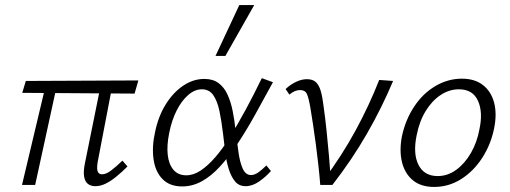

<svg xmlns="http://www.w3.org/2000/svg" viewBox="-20 -731 2015 759"><path d="M357 5Q339 5 327.5 -4Q316 -13 312.5 -33Q309 -53 316 -87L381 -408H427L366 -90Q364 -78 364 -67Q364 -56 368.5 -49Q373 -42 384 -42Q399 -42 418.5 -56.5Q438 -71 464 -96L484 -73Q461 -50 439.5 -32.5Q418 -15 397.5 -5Q377 5 357 5ZM67 0 164 -408H208L119 0ZM512 -361 68 -364 82 -411 527 -413Z M700 6Q651 6 622.5 -23Q594 -52 587 -101.5Q580 -151 593 -209Q606 -272 635.5 -319Q665 -366 704.5 -392.5Q744 -419 788 -419Q822 -419 844 -402.5Q866 -386 879 -358Q892 -330 899.5 -293.5Q907 -257 911 -217Q917 -172 922.5 -131Q928 -90 939.5 -64.5Q951 -39 972 -39Q987 -39 1002.5 -50.5Q1018 -62 1033 -77L1051 -55Q1032 -33 1005 -14Q978 5 951 5Q925 5 909.5 -13.5Q894 -32 884.5 -62Q875 -92 870.5 -128.5Q866 -165 862 -200Q856 -252 847.5 -292Q839 -332 823 -355Q807 -378 778 -378Q750 -378 724 -355.5Q698 -333 678.5 -294.5Q659 -256 649 -206Q639 -157 643 -119.5Q647 -82 665.5 -60Q684 -38 716 -38Q745 -38 773.5 -57Q802 -76 831.5 -110Q861 -144 890.5 -192Q920 -240 951.5 -298Q983 -356 1015 -422L1059 -406Q1021 -336 986.5 -274Q952 -212 917.5 -160.5Q883 -109 849 -72Q815 -35 778 -14.5Q741 6 700 6ZM832 -510 926 -711H985L871 -510Z M1246 0Q1243 -38 1238.5 -79Q1234 -120 1228.5 -161Q1223 -202 1217.5 -238.5Q1212 -275 1207 -305Q1200 -345 1193 -360Q1186 -375 1166 -375Q1156 -375 1145 -370.5Q1134 -366 1124 -357L1109 -379Q1128 -397 1150.5 -407.5Q1173 -418 1193 -418Q1217 -418 1229.5 -405.5Q1242 -393 1248.5 -369.5Q1255 -346 1259 -312Q1266 -263 1271 -213.5Q1276 -164 1280.5 -114.5Q1285 -65 1287 -16L1260 -20Q1331 -115 1385 -214Q1439 -313 1479 -415L1534 -411Q1489 -304 1430 -201.5Q1371 -99 1294 0Z M1696 8Q1644 8 1612 -18.5Q1580 -45 1569 -90.5Q1558 -136 1569 -193Q1583 -258 1617.5 -310Q1652 -362 1701.5 -391Q1751 -420 1806 -420Q1857 -420 1889.5 -394.5Q1922 -369 1933.5 -324.5Q1945 -280 1933 -222Q1920 -159 1886 -106.5Q1852 -54 1803 -23Q1754 8 1696 8ZM1710 -35Q1750 -35 1784 -60Q1818 -85 1842 -127Q1866 -169 1875 -219Q1890 -287 1869.5 -332.5Q1849 -378 1794 -378Q1756 -378 1722 -355.5Q1688 -333 1663 -292.5Q1638 -252 1627 -196Q1612 -123 1634.5 -79Q1657 -35 1710 -35Z"/></svg>

Font: Ysabeau Infant Light
Style: Italic
Weight: 300
Italic angle: -12°
Designer: Christian Thalmann (Catharsis Fonts)
Version: Version 2.001;gftools[0.9.30]; featfreeze: ss01,ss02,lnum